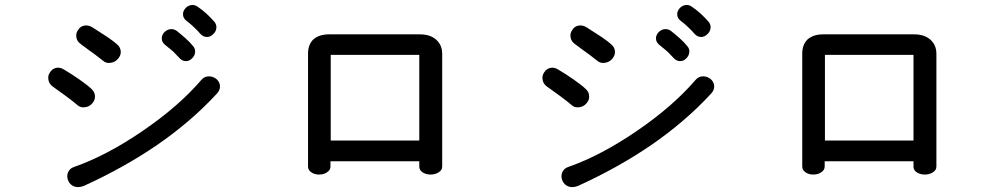

<svg xmlns="http://www.w3.org/2000/svg" viewBox="-20 -805 4040 777"><path d="M242.2 -521.5Q223.6 -534.2 207 -530.3Q191.4 -526.4 182.6 -512.7Q172.9 -499 175.8 -483.4Q177.7 -465.8 194.3 -454.1Q224.6 -432.6 243.2 -418.9Q276.4 -394.5 293 -379.9Q305.7 -368.2 324.2 -371.1Q340.8 -373 352.5 -385.7Q365.2 -399.4 364.3 -415Q364.3 -433.6 347.7 -447.3Q335.9 -459 299.8 -484.4Q267.6 -506.8 242.2 -521.5ZM355.5 -693.4Q336.9 -705.1 320.3 -701.2Q304.7 -698.2 295.9 -683.6Q286.1 -669.9 289.1 -654.3Q291 -637.7 307.6 -626L334 -606.4Q355.5 -590.8 366.2 -583Q384.8 -569.3 396.5 -559.6Q409.2 -547.9 427.7 -550.8Q444.3 -552.7 456.1 -565.4Q468.8 -579.1 468.8 -594.7Q468.8 -613.3 452.1 -627Q441.4 -636.7 416 -654.3Q401.4 -664.1 369.1 -684.6ZM858.4 -426.8Q872.1 -442.4 870.1 -459Q868.2 -474.6 855.5 -485.4Q841.8 -496.1 825.2 -496.1Q806.6 -496.1 793.9 -480.5Q702.1 -374 557.6 -275.4Q412.1 -175.8 281.2 -129.9Q261.7 -124 254.9 -106.4Q249 -90.8 255.9 -74.2Q262.7 -57.6 279.3 -50.8Q296.9 -43.9 319.3 -52.7Q480.5 -126 615.2 -217.8Q753.9 -313.5 858.4 -426.8ZM694.3 -680.7Q680.7 -689.5 666 -686.5Q653.3 -683.6 643.6 -672.9Q633.8 -661.1 634.8 -648.4Q634.8 -634.8 647.5 -624Q667 -608.4 680.7 -596.7Q694.3 -583 705.1 -571.3Q716.8 -557.6 732.4 -557.6Q746.1 -557.6 756.8 -568.4Q767.6 -578.1 769.5 -592.8Q771.5 -607.4 760.7 -619.1Q749 -633.8 730.5 -650.4Q712.9 -666 694.3 -680.7ZM779.3 -778.3Q766.6 -787.1 752 -784.2Q738.3 -781.2 729.5 -770.5Q719.7 -758.8 720.7 -746.1Q720.7 -732.4 733.4 -721.7Q752 -708 765.6 -694.3Q779.3 -681.6 790 -668.9Q801.8 -655.3 817.4 -655.3Q831.1 -655.3 841.8 -666Q853.5 -675.8 855.5 -690.4Q857.4 -705.1 847.7 -716.8Q833 -733.4 816.4 -749Q796.9 -766.6 779.3 -778.3Z M1311.5 -666Q1271.5 -666 1248 -645.5Q1226.6 -624 1226.6 -588.9V-130.9Q1226.6 -116.2 1240.2 -107.4Q1252.9 -98.6 1271.5 -98.6Q1290 -98.6 1302.7 -107.4Q1317.4 -116.2 1317.4 -130.9V-152.3H1676.8V-130.9Q1676.8 -116.2 1690.4 -107.4Q1704.1 -98.6 1722.7 -98.6Q1741.2 -98.6 1754.9 -107.4Q1769.5 -116.2 1769.5 -130.9V-586.9Q1769.5 -623 1745.1 -644.5Q1720.7 -666 1679.7 -666ZM1318.4 -583H1676.8V-236.3H1318.4Z M2242.2 -521.5Q2223.6 -534.2 2207 -530.3Q2191.4 -526.4 2182.6 -512.7Q2172.9 -499 2175.8 -483.4Q2177.7 -465.8 2194.3 -454.1Q2224.6 -432.6 2243.2 -418.9Q2276.4 -394.5 2293 -379.9Q2305.7 -368.2 2324.2 -371.1Q2340.8 -373 2352.5 -385.7Q2365.2 -399.4 2364.3 -415Q2364.3 -433.6 2347.7 -447.3Q2335.9 -459 2299.8 -484.4Q2267.6 -506.8 2242.2 -521.5ZM2355.5 -693.4Q2336.9 -705.1 2320.3 -701.2Q2304.7 -698.2 2295.9 -683.6Q2286.1 -669.9 2289.1 -654.3Q2291 -637.7 2307.6 -626L2334 -606.4Q2355.5 -590.8 2366.2 -583Q2384.8 -569.3 2396.5 -559.6Q2409.2 -547.9 2427.7 -550.8Q2444.3 -552.7 2456.1 -565.4Q2468.8 -579.1 2468.8 -594.7Q2468.8 -613.3 2452.1 -627Q2441.4 -636.7 2416 -654.3Q2401.4 -664.1 2369.1 -684.6ZM2858.4 -426.8Q2872.1 -442.4 2870.1 -459Q2868.2 -474.6 2855.5 -485.4Q2841.8 -496.1 2825.2 -496.1Q2806.6 -496.1 2793.9 -480.5Q2702.1 -374 2557.6 -275.4Q2412.1 -175.8 2281.2 -129.9Q2261.7 -124 2254.9 -106.4Q2249 -90.8 2255.9 -74.2Q2262.7 -57.6 2279.3 -50.8Q2296.9 -43.9 2319.3 -52.7Q2480.5 -126 2615.2 -217.8Q2753.9 -313.5 2858.4 -426.8ZM2694.3 -680.7Q2680.7 -689.5 2666 -686.5Q2653.3 -683.6 2643.6 -672.9Q2633.8 -661.1 2634.8 -648.4Q2634.8 -634.8 2647.5 -624Q2667 -608.4 2680.7 -596.7Q2694.3 -583 2705.1 -571.3Q2716.8 -557.6 2732.4 -557.6Q2746.1 -557.6 2756.8 -568.4Q2767.6 -578.1 2769.5 -592.8Q2771.5 -607.4 2760.7 -619.1Q2749 -633.8 2730.5 -650.4Q2712.9 -666 2694.3 -680.7ZM2779.3 -778.3Q2766.6 -787.1 2752 -784.2Q2738.3 -781.2 2729.5 -770.5Q2719.7 -758.8 2720.7 -746.1Q2720.7 -732.4 2733.4 -721.7Q2752 -708 2765.6 -694.3Q2779.3 -681.6 2790 -668.9Q2801.8 -655.3 2817.4 -655.3Q2831.1 -655.3 2841.8 -666Q2853.5 -675.8 2855.5 -690.4Q2857.4 -705.1 2847.7 -716.8Q2833 -733.4 2816.4 -749Q2796.9 -766.6 2779.3 -778.3Z M3311.5 -666Q3271.5 -666 3248 -645.5Q3226.6 -624 3226.6 -588.9V-130.9Q3226.6 -116.2 3240.2 -107.4Q3252.9 -98.6 3271.5 -98.6Q3290 -98.6 3302.7 -107.4Q3317.4 -116.2 3317.4 -130.9V-152.3H3676.8V-130.9Q3676.8 -116.2 3690.4 -107.4Q3704.1 -98.6 3722.7 -98.6Q3741.2 -98.6 3754.9 -107.4Q3769.5 -116.2 3769.5 -130.9V-586.9Q3769.5 -623 3745.1 -644.5Q3720.7 -666 3679.7 -666ZM3318.4 -583H3676.8V-236.3H3318.4Z"/></svg>

Font: Gungsuh
Style: Regular
Weight: 400
Version: Version 2.21